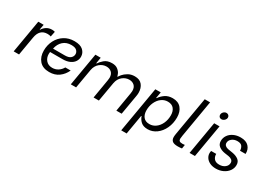

<svg xmlns="http://www.w3.org/2000/svg" viewBox="-26 -1606 3622 2664"><g transform="rotate(30 1784.5 -273.5)"><path d="M161 -527H247L232 -443H238Q258 -478 295.5 -502.5Q333 -527 384 -527Q409 -527 430 -520L413 -436Q398 -441 387 -443Q376 -445 358 -445Q232 -445 208 -298L157 0H71Z M427 -219Q427 -308 465 -382.5Q503 -457 572.5 -501Q642 -545 733 -545Q828 -545 873 -503Q918 -461 918 -401Q918 -359 895 -323.5Q872 -288 825.5 -266.5Q779 -245 712 -245H513L512 -238Q510 -220 510 -212Q510 -152 546.5 -110.5Q583 -69 647 -69Q697 -69 738 -95Q779 -121 803 -165H889Q856 -91 793 -44Q730 3 639 3Q535 3 481 -59Q427 -121 427 -219ZM713 -306Q776 -306 805 -332Q834 -358 834 -395Q834 -428 808 -452.5Q782 -477 722 -477Q643 -477 592 -431Q541 -385 525 -306Z M1076 -527H1161L1145 -430H1152Q1171 -462 1216 -501.5Q1261 -541 1338 -541Q1396 -541 1430 -514Q1464 -487 1477 -457Q1490 -427 1490 -417H1498Q1502 -428 1526.5 -457.5Q1551 -487 1596 -514Q1641 -541 1702 -541Q1782 -541 1821 -492Q1860 -443 1860 -368Q1860 -344 1855 -316L1801 0H1716L1768 -308Q1772 -336 1772 -347Q1772 -404 1740 -433Q1708 -462 1659 -462Q1600 -462 1551 -421.5Q1502 -381 1489 -308L1436 0H1351L1403 -308Q1407 -336 1407 -347Q1407 -404 1375 -433Q1343 -462 1294 -462Q1235 -462 1186 -421.5Q1137 -381 1124 -308L1071 0H986Z M2058 -108H2051L1998 203H1911L2036 -527H2123L2106 -429H2113Q2142 -474 2191 -507.5Q2240 -541 2310 -541Q2399 -541 2446 -485Q2493 -429 2493 -337Q2493 -242 2456.5 -163.5Q2420 -85 2357 -39Q2294 7 2219 7Q2150 7 2112 -26.5Q2074 -60 2058 -108ZM2404 -321Q2404 -386 2371.5 -426Q2339 -466 2274 -466Q2219 -466 2173.5 -432.5Q2128 -399 2101.5 -341Q2075 -283 2075 -214Q2075 -148 2107.5 -107.5Q2140 -67 2205 -67Q2260 -67 2305.5 -100.5Q2351 -134 2377.5 -192Q2404 -250 2404 -321Z M2588 -82Q2588 -106 2595 -144L2699 -750H2785L2684 -157Q2678 -117 2678 -106Q2678 -83 2691 -71.5Q2704 -60 2740 -60Q2761 -60 2777 -63L2767 -1Q2740 4 2702 4Q2638 4 2613 -18Q2588 -40 2588 -82Z M2979 -527H3065L2975 0H2889ZM2991 -671Q2991 -697 3011 -717Q3031 -737 3057 -737Q3078 -737 3091.5 -723.5Q3105 -710 3105 -691Q3105 -665 3084 -645Q3063 -625 3037 -625Q3016 -625 3003.5 -638Q2991 -651 2991 -671Z M3130 -136Q3130 -153 3134 -168L3135 -173H3217L3216 -169Q3216 -126 3242 -95Q3268 -64 3325 -64Q3380 -64 3416.5 -93Q3453 -122 3453 -165Q3453 -194 3432 -210.5Q3411 -227 3379 -232L3312 -242Q3257 -251 3219 -279.5Q3181 -308 3181 -361Q3181 -412 3209 -453Q3237 -494 3286.5 -517.5Q3336 -541 3398 -541Q3486 -541 3529 -494.5Q3572 -448 3569 -380L3568 -376H3480V-378Q3480 -415 3460 -444.5Q3440 -474 3384 -474Q3333 -474 3297.5 -445.5Q3262 -417 3262 -376Q3262 -350 3281 -333.5Q3300 -317 3331 -312L3404 -300Q3462 -290 3500 -261.5Q3538 -233 3538 -179Q3538 -128 3508 -85.5Q3478 -43 3426 -18Q3374 7 3311 7Q3255 7 3214 -13Q3173 -33 3151.5 -66Q3130 -99 3130 -136Z"/></g></svg>

Font: Be Vietnam
Style: Italic
Weight: 400
Italic angle: -9.33299°
Designer: Gabriel Lam
Foundry: TypeRant
Version: Version 3.000